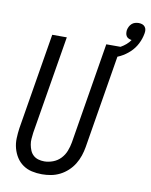

<svg xmlns="http://www.w3.org/2000/svg" viewBox="-95 -947 805 1025"><g transform="rotate(10 307.0 -434.5)"><path d="M204 8Q175 8 148.5 2Q122 -4 100.5 -19Q79 -34 65 -56Q51 -78 44 -104Q37 -130 38 -158Q39 -186 43 -214L129 -735H208L120 -203Q118 -186 116.5 -169.5Q115 -153 118 -137Q121 -121 127 -106.5Q133 -92 144.5 -81.5Q156 -71 171.5 -66.5Q187 -62 204 -62Q227 -62 251 -71Q275 -80 292.5 -98.5Q310 -117 319 -140.5Q328 -164 332 -187L422 -735H501L409 -176Q405 -152 397 -128Q389 -104 375.5 -82Q362 -60 342.5 -42Q323 -24 300 -12.5Q277 -1 252.5 3.5Q228 8 204 8ZM451 -665 437 -711Q453 -715 469 -721Q485 -727 500 -735.5Q515 -744 528.5 -755.5Q542 -767 551 -781Q543 -782 535 -785.5Q527 -789 522.5 -796Q518 -803 517 -811.5Q516 -820 517 -829Q519 -839 523.5 -848Q528 -857 535.5 -864Q543 -871 553 -874Q563 -877 573 -877Q583 -877 592 -874Q601 -871 607 -863.5Q613 -856 614 -846.5Q615 -837 613 -827Q608 -798 594 -770.5Q580 -743 557.5 -722Q535 -701 507.5 -687Q480 -673 451 -665Z"/></g></svg>

Font: Iosevka Oblique
Style: Regular
Weight: 400
Italic angle: -9°
Monospace: yes
Designer: Belleve Invis
Foundry: Belleve Invis
Version: Version 32.5.0; ttfautohint (v1.8.4)